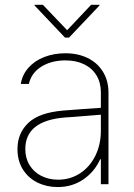

<svg xmlns="http://www.w3.org/2000/svg" viewBox="-20 -757 549 789"><path d="M240.2 -302.7Q276.9 -305.7 320.6 -308.8Q364.3 -312 394.5 -314V-377.9Q394.5 -417 376.7 -446.8Q358.9 -476.6 325.9 -492.7Q293 -508.8 249 -508.8Q191.4 -508.8 150.1 -483.2Q108.9 -457.5 98.6 -412.1H65.4Q71.8 -450.7 97.4 -479.2Q123 -507.8 162.6 -522.9Q202.1 -538.1 249 -538.1Q299.8 -538.1 339.8 -518.8Q379.9 -499.5 402.8 -462.6Q425.8 -425.8 425.8 -376V0H394.5V-102.5H391.6Q368.2 -50.8 322.3 -19.5Q276.4 11.7 216.8 11.7Q171.9 11.7 134 -6.8Q96.2 -25.4 74 -60.8Q51.8 -96.2 51.8 -144.5Q51.8 -209.5 96.4 -252Q141.1 -294.4 240.2 -302.7ZM218.8 -18.6Q268.1 -18.6 308.3 -44.4Q348.6 -70.3 371.6 -116.5Q394.5 -162.6 394.5 -220.7V-285.6L351.6 -282.2Q264.2 -274.9 249 -274.4Q84 -261.7 84 -144.5Q84 -106.9 101.6 -78.4Q119.1 -49.8 149.9 -34.2Q180.7 -18.6 218.8 -18.6ZM255.9 -632.8 354.5 -737.3H388.7V-734.4L263.7 -602.5H247.1L122.1 -734.4V-737.3H156.2Z"/></svg>

Font: Pretendard Thin
Style: Regular
Weight: 100
Designer: Base glyphs from Inter by Rasmus Andersson; Hangeul glyphs from Noto Sans CJK(Source Han Sans) by Jang Soo-young and Kan
Foundry: Kil Hyung-jin
Version: Version 1.309